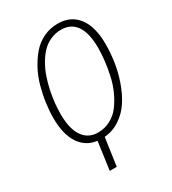

<svg xmlns="http://www.w3.org/2000/svg" viewBox="-211 -805 995 1111"><g transform="rotate(-30 286.0 -249.5)"><path d="M535.2 -453.1Q535.2 -395 526.4 -335.4Q517.6 -275.9 496.6 -215.3Q475.6 -154.8 445.1 -107.2Q414.6 -59.6 367.2 -27.3Q319.8 4.9 262.2 9.8L235.8 194.8H189L214.8 8.8Q140.6 -0.5 99.9 -62.5Q59.1 -124.5 59.1 -231.9Q59.1 -280.3 66.2 -331.3Q73.2 -382.3 87.6 -434.8Q102.1 -487.3 126.5 -533.2Q150.9 -579.1 182.4 -615.5Q213.9 -651.9 258.1 -672.9Q302.2 -693.8 354 -693.8Q439.5 -693.8 487.3 -631.8Q535.2 -569.8 535.2 -453.1ZM242.2 -30.8Q287.6 -30.8 325.9 -51.3Q364.3 -71.8 390.1 -106.7Q416 -141.6 435.5 -184.6Q455.1 -227.5 465.8 -276.6Q476.6 -325.7 481.7 -370.1Q486.8 -414.6 486.8 -456.1Q486.8 -554.7 452.4 -604.2Q418 -653.8 352.1 -653.8Q314 -653.8 280.8 -638.7Q247.6 -623.5 223.1 -597.9Q198.7 -572.3 178.7 -537.4Q158.7 -502.4 145.5 -464.1Q132.3 -425.8 123.5 -384.3Q114.7 -342.8 110.8 -304.7Q106.9 -266.6 106.9 -231Q106.9 -132.3 142.6 -81.5Q178.2 -30.8 242.2 -30.8Z"/></g></svg>

Font: Fira Sans Compressed ExtraLight
Style: Italic
Weight: 250
Width: 3
Italic angle: -8°
Designer: Carrois Corporate & Edenspiekermann AG
Foundry: Carrois Corporate GbR & Edenspiekermann AG
Version: Version 4.203;PS 004.203;hotconv 1.0.88;makeotf.lib2.5.64775